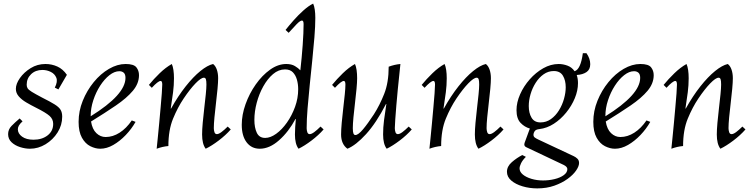

<svg xmlns="http://www.w3.org/2000/svg" viewBox="-20 -810 4177 1065"><path d="M146 15Q120 15 91.5 6Q63 -3 44 -21Q25 -39 25 -66Q25 -92 44 -111.5Q63 -131 89 -153L105 -137Q90 -123 84.5 -113Q79 -103 79 -93Q79 -69 102.5 -52Q126 -35 166 -35Q213 -35 244 -59Q275 -83 275 -123Q275 -149 255 -167Q235 -185 179 -213Q151 -227 125.5 -242Q100 -257 84 -275.5Q68 -294 68 -317Q68 -345 90.5 -377Q113 -409 150 -432Q187 -455 232 -455Q267 -455 298 -441Q329 -427 351 -395L304 -314L284 -324Q301 -357 292.5 -378.5Q284 -400 262 -411Q240 -422 215 -422Q177 -422 152.5 -398.5Q128 -375 128 -340Q128 -329 133 -320.5Q138 -312 156.5 -300.5Q175 -289 213 -269Q259 -246 283 -231Q307 -216 316 -201Q325 -186 325 -163Q325 -116 299.5 -75.5Q274 -35 233 -10Q192 15 146 15Z M536 15Q509 15 481 1Q453 -13 434.5 -46Q416 -79 416 -134Q416 -194 439 -251Q462 -308 500 -354.5Q538 -401 584.5 -428Q631 -455 677 -455Q722 -455 736.5 -436.5Q751 -418 751 -393Q751 -347 717 -306.5Q683 -266 623 -225Q563 -184 485 -136Q492 -93 514.5 -71.5Q537 -50 566 -50Q606 -50 643.5 -74Q681 -98 711 -142L732 -134Q710 -95 677.5 -61Q645 -27 608.5 -6Q572 15 536 15ZM483 -166Q483 -164 483 -165Q676 -285 676 -378Q676 -398 666.5 -406.5Q657 -415 642 -415Q615 -415 587 -393Q559 -371 535.5 -334.5Q512 -298 497.5 -254Q483 -210 483 -166Z M849 15Q851 -6 855 -43.5Q859 -81 863 -126Q867 -171 871 -214.5Q875 -258 877.5 -292Q880 -326 880 -341Q880 -361 871 -361Q857 -361 822 -323L806 -339Q832 -371 865.5 -403.5Q899 -436 933 -455Q939 -442 942 -421.5Q945 -401 945 -376Q945 -337 940 -298Q935 -259 927 -208H929Q968 -278 1010 -331Q1052 -384 1091.5 -416Q1131 -448 1162 -455Q1176 -444 1183 -423Q1190 -402 1190 -376Q1190 -354 1186.5 -316.5Q1183 -279 1178 -237.5Q1173 -196 1169.5 -159Q1166 -122 1166 -99Q1166 -88 1169.5 -77Q1173 -66 1183 -66Q1193 -66 1208.5 -77.5Q1224 -89 1243 -108L1260 -92Q1232 -60 1193 -30.5Q1154 -1 1121 15Q1101 -11 1101 -64Q1101 -90 1104.5 -129Q1108 -168 1113 -210Q1118 -252 1121.5 -287Q1125 -322 1125 -341Q1125 -362 1122 -370.5Q1119 -379 1111 -379Q1095 -379 1064.5 -347.5Q1034 -316 999 -264Q966 -215 940 -152Q914 -89 914 0Q881 3 849 15Z M1421 15Q1375 15 1348 -20.5Q1321 -56 1321 -118Q1321 -173 1342 -232Q1363 -291 1398.5 -341.5Q1434 -392 1478 -423.5Q1522 -455 1568 -455Q1597 -455 1616 -443.5Q1635 -432 1646 -420Q1654 -491 1659 -560Q1664 -629 1664 -676Q1664 -696 1655 -696Q1645 -696 1626 -676.5Q1607 -657 1581 -628L1564 -644Q1582 -667 1608 -696.5Q1634 -726 1663 -752Q1692 -778 1717 -790Q1723 -777 1726 -756.5Q1729 -736 1729 -711Q1729 -664 1724 -603Q1719 -542 1712 -474Q1705 -406 1698 -338Q1691 -270 1686 -208.5Q1681 -147 1681 -99Q1681 -88 1684.5 -77Q1688 -66 1698 -66Q1708 -66 1723.5 -77.5Q1739 -89 1758 -108L1775 -92Q1747 -60 1708 -30.5Q1669 -1 1636 15Q1616 -11 1616 -64Q1616 -84 1617.5 -106Q1619 -128 1621 -150H1619Q1581 -79 1528 -32Q1475 15 1421 15ZM1451 -45Q1480 -45 1512 -68Q1544 -91 1571.5 -130Q1599 -169 1616.5 -217Q1634 -265 1634 -315Q1634 -343 1627 -368Q1620 -393 1604.5 -409Q1589 -425 1561 -425Q1525 -425 1494.5 -399Q1464 -373 1440.5 -331Q1417 -289 1404 -240Q1391 -191 1391 -145Q1391 -102 1404.5 -73.5Q1418 -45 1451 -45Z M1907 15Q1872 -11 1872 -64Q1872 -90 1875.5 -129Q1879 -168 1884 -210Q1889 -252 1892.5 -287Q1896 -322 1896 -341Q1896 -361 1887 -361Q1873 -361 1838 -323L1822 -339Q1848 -371 1881.5 -403.5Q1915 -436 1949 -455Q1955 -442 1958 -421.5Q1961 -401 1961 -376Q1961 -354 1957.5 -316.5Q1954 -279 1949 -237.5Q1944 -196 1940.5 -159Q1937 -122 1937 -99Q1937 -78 1940.5 -69.5Q1944 -61 1951 -61Q1967 -61 1993.5 -92.5Q2020 -124 2054 -176Q2086 -226 2111 -289Q2136 -352 2136 -440Q2168 -452 2201 -455Q2199 -434 2195 -396.5Q2191 -359 2186.5 -314Q2182 -269 2178.5 -225.5Q2175 -182 2172.5 -148Q2170 -114 2170 -99Q2170 -88 2173.5 -77Q2177 -66 2187 -66Q2197 -66 2212.5 -77.5Q2228 -89 2247 -108L2264 -92Q2236 -60 2197 -30.5Q2158 -1 2125 15Q2105 -11 2105 -64Q2105 -103 2110 -142Q2115 -181 2123 -233H2121Q2067 -128 2010.5 -66Q1954 -4 1907 15Z M2362 15Q2364 -6 2368 -43.5Q2372 -81 2376 -126Q2380 -171 2384 -214.5Q2388 -258 2390.5 -292Q2393 -326 2393 -341Q2393 -361 2384 -361Q2370 -361 2335 -323L2319 -339Q2345 -371 2378.5 -403.5Q2412 -436 2446 -455Q2452 -442 2455 -421.5Q2458 -401 2458 -376Q2458 -337 2453 -298Q2448 -259 2440 -208H2442Q2481 -278 2523 -331Q2565 -384 2604.5 -416Q2644 -448 2675 -455Q2689 -444 2696 -423Q2703 -402 2703 -376Q2703 -354 2699.5 -316.5Q2696 -279 2691 -237.5Q2686 -196 2682.5 -159Q2679 -122 2679 -99Q2679 -88 2682.5 -77Q2686 -66 2696 -66Q2706 -66 2721.5 -77.5Q2737 -89 2756 -108L2773 -92Q2745 -60 2706 -30.5Q2667 -1 2634 15Q2614 -11 2614 -64Q2614 -90 2617.5 -129Q2621 -168 2626 -210Q2631 -252 2634.5 -287Q2638 -322 2638 -341Q2638 -362 2635 -370.5Q2632 -379 2624 -379Q2608 -379 2577.5 -347.5Q2547 -316 2512 -264Q2479 -215 2453 -152Q2427 -89 2427 0Q2394 3 2362 15Z M2960 235Q2917 235 2878.5 223.5Q2840 212 2816 191.5Q2792 171 2792 143Q2792 113 2819 89.5Q2846 66 2877 50L2897 60Q2878 79 2870 96Q2862 113 2862 124Q2862 143 2880 158Q2898 173 2928 182Q2958 191 2992 191Q3025 191 3056 183.5Q3087 176 3107 161.5Q3127 147 3127 128Q3127 115 3107 105L2898 6Q2884 -1 2890 -18L2919 -97Q2890 -105 2867.5 -128.5Q2845 -152 2845 -199Q2845 -242 2865 -287Q2885 -332 2918.5 -370Q2952 -408 2993.5 -431.5Q3035 -455 3079 -455Q3103 -455 3127.5 -446Q3152 -437 3167 -415Q3201 -425 3213 -515H3233Q3254 -485 3254 -454Q3254 -424 3233 -410Q3212 -396 3179 -394Q3186 -374 3186 -349Q3186 -308 3168.5 -265.5Q3151 -223 3120.5 -185.5Q3090 -148 3052 -123.5Q3014 -99 2972 -94Q2952 -92 2945.5 -82Q2939 -72 2939 -63Q2939 -53 2946 -47.5Q2953 -42 2966 -36L3162 56Q3173 61 3182.5 70Q3192 79 3192 94Q3192 112 3175.5 136Q3159 160 3128 182.5Q3097 205 3054.5 220Q3012 235 2960 235ZM2978 -131Q3010 -131 3036 -149.5Q3062 -168 3080.5 -198Q3099 -228 3108.5 -262Q3118 -296 3118 -326Q3118 -364 3102.5 -390Q3087 -416 3052 -416Q3021 -416 2995.5 -398Q2970 -380 2951.5 -351Q2933 -322 2923 -288Q2913 -254 2913 -222Q2913 -183 2928.5 -157Q2944 -131 2978 -131Z M3391 15Q3364 15 3336 1Q3308 -13 3289.5 -46Q3271 -79 3271 -134Q3271 -194 3294 -251Q3317 -308 3355 -354.5Q3393 -401 3439.5 -428Q3486 -455 3532 -455Q3577 -455 3591.5 -436.5Q3606 -418 3606 -393Q3606 -347 3572 -306.5Q3538 -266 3478 -225Q3418 -184 3340 -136Q3347 -93 3369.5 -71.5Q3392 -50 3421 -50Q3461 -50 3498.5 -74Q3536 -98 3566 -142L3587 -134Q3565 -95 3532.5 -61Q3500 -27 3463.5 -6Q3427 15 3391 15ZM3338 -166Q3338 -164 3338 -165Q3531 -285 3531 -378Q3531 -398 3521.5 -406.5Q3512 -415 3497 -415Q3470 -415 3442 -393Q3414 -371 3390.5 -334.5Q3367 -298 3352.5 -254Q3338 -210 3338 -166Z M3704 15Q3706 -6 3710 -43.5Q3714 -81 3718 -126Q3722 -171 3726 -214.5Q3730 -258 3732.5 -292Q3735 -326 3735 -341Q3735 -361 3726 -361Q3712 -361 3677 -323L3661 -339Q3687 -371 3720.5 -403.5Q3754 -436 3788 -455Q3794 -442 3797 -421.5Q3800 -401 3800 -376Q3800 -337 3795 -298Q3790 -259 3782 -208H3784Q3823 -278 3865 -331Q3907 -384 3946.5 -416Q3986 -448 4017 -455Q4031 -444 4038 -423Q4045 -402 4045 -376Q4045 -354 4041.5 -316.5Q4038 -279 4033 -237.5Q4028 -196 4024.5 -159Q4021 -122 4021 -99Q4021 -88 4024.5 -77Q4028 -66 4038 -66Q4048 -66 4063.5 -77.5Q4079 -89 4098 -108L4115 -92Q4087 -60 4048 -30.5Q4009 -1 3976 15Q3956 -11 3956 -64Q3956 -90 3959.5 -129Q3963 -168 3968 -210Q3973 -252 3976.5 -287Q3980 -322 3980 -341Q3980 -362 3977 -370.5Q3974 -379 3966 -379Q3950 -379 3919.5 -347.5Q3889 -316 3854 -264Q3821 -215 3795 -152Q3769 -89 3769 0Q3736 3 3704 15Z"/></svg>

Font: Bona Nova
Style: Italic
Weight: 400
Italic angle: -4°
Designer: Mateusz Machalski
Foundry: Capitalics
Version: Version 4.001; ttfautohint (v1.8.3)